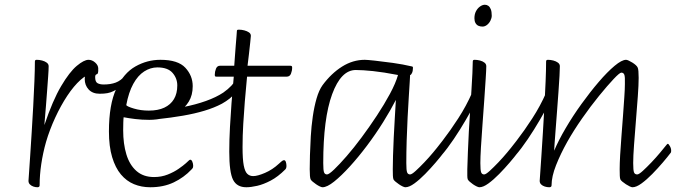

<svg xmlns="http://www.w3.org/2000/svg" viewBox="-20 -776 2848 809"><path d="M138 13Q129 13 120.5 10Q112 7 106 1Q100 -5 100 -14Q100 -15 102 -43Q104 -71 107 -117Q110 -163 113.5 -218Q117 -273 120 -329Q123 -385 125 -434Q127 -483 127 -516Q127 -520 128.5 -522Q130 -524 135 -524Q146 -524 157.5 -521Q169 -518 177 -512Q185 -506 185 -497Q185 -483 183 -455Q181 -427 178.5 -393.5Q176 -360 173.5 -328Q171 -296 169 -274.5Q167 -253 167 -249Q202 -353 237.5 -413Q273 -473 303.5 -498.5Q334 -524 353 -524Q368 -524 381 -512.5Q394 -501 394 -487Q394 -476 392 -470.5Q390 -465 372 -465Q348 -465 319.5 -439.5Q291 -414 263.5 -372.5Q236 -331 212.5 -280Q189 -229 174 -178Q161 -132 154 -85.5Q147 -39 147 5Q147 9 144.5 11Q142 13 138 13Z M400 -381Q370 -381 353.5 -399Q337 -417 337 -443Q337 -450 338 -457Q339 -464 341 -471Q346 -487 356.5 -496.5Q367 -506 377 -507Q394 -507 394 -480Q394 -464 387.5 -463Q381 -462 381 -451Q381 -431 391 -425.5Q401 -420 417 -420Q446 -420 467.5 -428Q489 -436 508 -458Q513 -464 515 -459.5Q517 -455 514 -445Q512 -436 505 -425Q498 -414 484 -406Q470 -398 458 -392Q446 -386 432.5 -383.5Q419 -381 400 -381Z M613 13Q576 13 544.5 0Q513 -13 489.5 -41Q466 -69 452.5 -114Q439 -159 439 -222Q439 -336 470 -402Q501 -468 550.5 -496Q600 -524 656 -524Q730 -524 761 -490.5Q792 -457 792 -413Q792 -375 775.5 -348Q759 -321 731.5 -304Q704 -287 672 -279Q640 -271 609 -271Q578 -271 549.5 -274.5Q521 -278 501 -282Q500 -277 499.5 -259Q499 -241 499 -227Q499 -170 512.5 -125.5Q526 -81 555 -55.5Q584 -30 629 -30Q660 -30 686.5 -40.5Q713 -51 733 -65Q753 -79 763 -88Q773 -97 776 -100Q779 -103 782 -103Q787 -103 790.5 -94.5Q794 -86 794 -77Q794 -73 793 -70Q792 -67 787 -62Q755 -28 712 -7.5Q669 13 613 13ZM512 -333Q516 -327 544.5 -318.5Q573 -310 607 -310Q646 -310 672.5 -322.5Q699 -335 713 -358.5Q727 -382 727 -416Q727 -446 707 -469Q687 -492 643 -492Q614 -492 587.5 -475Q561 -458 541.5 -422.5Q522 -387 512 -333Z M645 -274Q639 -274 637 -283Q635 -292 637.5 -302Q640 -312 645 -312Q701 -315 752.5 -325Q804 -335 847.5 -350.5Q891 -366 921 -386Q941 -400 955 -415Q969 -430 973 -446Q976 -456 982 -448.5Q988 -441 988.5 -424Q989 -407 973 -386Q963 -373 948 -361Q933 -349 915 -339Q883 -322 841.5 -309.5Q800 -297 750.5 -288.5Q701 -280 645 -274Z M1018 13Q978 13 962 -18.5Q946 -50 946 -137Q946 -187 949 -241Q952 -295 955.5 -341.5Q959 -388 962 -418.5Q965 -449 965 -453H892Q888 -453 886.5 -454.5Q885 -456 885 -461Q885 -474 890 -486.5Q895 -499 907 -499H967Q968 -511 969.5 -533.5Q971 -556 973 -580.5Q975 -605 976.5 -623Q978 -641 978 -644Q978 -648 979.5 -649.5Q981 -651 987 -651Q998 -651 1009.5 -648Q1021 -645 1029 -639.5Q1037 -634 1037 -625Q1037 -621 1034.5 -598.5Q1032 -576 1029 -548.5Q1026 -521 1023 -499H1203Q1207 -499 1209 -497.5Q1211 -496 1211 -491Q1211 -478 1206 -465.5Q1201 -453 1188 -453H1021Q1021 -449 1018 -420Q1015 -391 1011.5 -347.5Q1008 -304 1005 -254Q1002 -204 1002 -156Q1002 -105 1007 -79Q1012 -53 1022 -43.5Q1032 -34 1047 -34Q1065 -34 1096.5 -47.5Q1128 -61 1155 -86Q1167 -97 1170.5 -99Q1174 -101 1177 -101Q1182 -101 1184.5 -93.5Q1187 -86 1187 -77Q1187 -67 1182 -62Q1151 -31 1120.5 -15Q1090 1 1063.5 7Q1037 13 1018 13Z M1339 13Q1335 13 1327.5 9.5Q1320 6 1312 0.5Q1304 -5 1297.5 -10.5Q1291 -16 1289 -20Q1285 -28 1285 -63Q1285 -86 1286 -122.5Q1287 -159 1289.5 -201.5Q1292 -244 1298 -285.5Q1304 -327 1314 -361.5Q1324 -396 1339 -417Q1376 -467 1421.5 -495.5Q1467 -524 1517 -524Q1526 -524 1559 -520.5Q1592 -517 1635 -511Q1678 -505 1716 -496Q1717 -496 1718.5 -495Q1720 -494 1720 -490Q1720 -477 1716 -468.5Q1712 -460 1708 -460Q1708 -457 1706.5 -432.5Q1705 -408 1702.5 -368.5Q1700 -329 1697.5 -281Q1695 -233 1693.5 -183Q1692 -133 1692 -89Q1692 -58 1695.5 -49.5Q1699 -41 1708 -41Q1715 -41 1731.5 -56Q1748 -71 1768 -92Q1788 -113 1805 -133.5Q1822 -154 1830 -164Q1832 -166 1833.5 -168Q1835 -170 1837 -170Q1840 -170 1845.5 -160.5Q1851 -151 1851 -141Q1851 -138 1850.5 -135.5Q1850 -133 1848 -131Q1836 -115 1815.5 -91Q1795 -67 1771.5 -43Q1748 -19 1726 -3Q1704 13 1688 13Q1684 13 1676.5 9.5Q1669 6 1661 0.5Q1653 -5 1646.5 -10.5Q1640 -16 1638 -20Q1636 -25 1635.5 -35.5Q1635 -46 1635 -63Q1635 -85 1636 -120Q1637 -155 1639 -196Q1641 -237 1643.5 -278.5Q1646 -320 1648 -355Q1626 -312 1594.5 -261.5Q1563 -211 1526.5 -162.5Q1490 -114 1454 -74.5Q1418 -35 1388 -11Q1358 13 1339 13ZM1358 -41Q1366 -41 1388 -62Q1410 -83 1440.5 -118Q1471 -153 1504 -197.5Q1537 -242 1568 -289Q1599 -336 1623 -380.5Q1647 -425 1657 -460Q1595 -472 1551.5 -476.5Q1508 -481 1479 -481Q1417 -481 1379.5 -379Q1342 -277 1342 -89Q1342 -58 1345.5 -49.5Q1349 -41 1358 -41Z M1794 -82Q1787 -79 1783 -81Q1779 -83 1778.5 -88Q1778 -93 1781.5 -100.5Q1785 -108 1792 -116Q1812 -141 1844.5 -183Q1877 -225 1911 -277.5Q1945 -330 1969 -385Q1975 -397 1979.5 -388.5Q1984 -380 1985.5 -365Q1987 -350 1982 -341Q1966 -311 1942.5 -270.5Q1919 -230 1892 -190Q1865 -150 1839.5 -120.5Q1814 -91 1794 -82Z M2000 13Q1996 13 1988.5 9.5Q1981 6 1973 0.5Q1965 -5 1959 -10.5Q1953 -16 1951 -20Q1949 -25 1949 -35.5Q1949 -46 1949 -63Q1950 -95 1951.5 -136Q1953 -177 1955.5 -222Q1958 -267 1961 -311.5Q1964 -356 1966.5 -396.5Q1969 -437 1970.5 -468Q1972 -499 1972 -516Q1972 -520 1973.5 -522Q1975 -524 1980 -524Q1991 -524 2002.5 -521Q2014 -518 2021.5 -512Q2029 -506 2029 -497Q2029 -483 2026.5 -444.5Q2024 -406 2020.5 -355Q2017 -304 2013 -251.5Q2009 -199 2006.5 -155.5Q2004 -112 2004 -89Q2004 -58 2007.5 -49.5Q2011 -41 2020 -41Q2027 -41 2043.5 -56Q2060 -71 2080 -92Q2100 -113 2117 -133.5Q2134 -154 2142 -164Q2144 -166 2145.5 -168Q2147 -170 2149 -170Q2152 -170 2157.5 -160.5Q2163 -151 2163 -141Q2163 -138 2162.5 -135.5Q2162 -133 2160 -131Q2148 -115 2127.5 -91Q2107 -67 2083.5 -43Q2060 -19 2038 -3Q2016 13 2000 13ZM2013 -664Q2003 -664 1995.5 -667.5Q1988 -671 1983.5 -679Q1979 -687 1979 -699Q1979 -716 1985.5 -728.5Q1992 -741 2002.5 -748.5Q2013 -756 2023 -756Q2031 -756 2037.5 -751.5Q2044 -747 2048 -737Q2052 -727 2052 -710Q2052 -700 2046.5 -689Q2041 -678 2032 -671Q2023 -664 2013 -664Z M2106 -82Q2099 -79 2095 -81Q2091 -83 2090.5 -88Q2090 -93 2093.5 -100.5Q2097 -108 2104 -116Q2124 -141 2156.5 -183Q2189 -225 2223 -277.5Q2257 -330 2281 -385Q2287 -397 2291.5 -388.5Q2296 -380 2297.5 -365Q2299 -350 2294 -341Q2278 -311 2254.5 -270.5Q2231 -230 2204 -190Q2177 -150 2151.5 -120.5Q2126 -91 2106 -82Z M2294 13Q2285 13 2275.5 10Q2266 7 2260 1Q2254 -5 2254 -14Q2254 -15 2256 -43Q2258 -71 2261 -116.5Q2264 -162 2267.5 -217.5Q2271 -273 2274 -329Q2277 -385 2279 -434Q2281 -483 2281 -516Q2281 -520 2282.5 -522Q2284 -524 2289 -524Q2300 -524 2311.5 -521Q2323 -518 2331 -512Q2339 -506 2339 -497Q2339 -486 2337.5 -456Q2336 -426 2333 -387Q2330 -348 2327 -306Q2324 -264 2321 -227.5Q2318 -191 2316.5 -167.5Q2315 -144 2315 -141Q2333 -184 2363.5 -236Q2394 -288 2430.5 -338.5Q2467 -389 2503 -431Q2539 -473 2569.5 -498.5Q2600 -524 2618 -524Q2622 -524 2629.5 -520.5Q2637 -517 2645 -512Q2653 -507 2659 -501.5Q2665 -496 2667 -491Q2669 -487 2670 -476Q2671 -465 2671 -448Q2671 -419 2667.5 -370.5Q2664 -322 2659.5 -267.5Q2655 -213 2651.5 -165Q2648 -117 2648 -89Q2648 -58 2651.5 -49.5Q2655 -41 2665 -41Q2672 -41 2688.5 -56Q2705 -71 2725 -92Q2745 -113 2762 -133.5Q2779 -154 2787 -164Q2789 -166 2790.5 -168Q2792 -170 2794 -170Q2797 -170 2802.5 -160.5Q2808 -151 2808 -141Q2808 -138 2807.5 -135.5Q2807 -133 2805 -131Q2793 -115 2772.5 -91Q2752 -67 2728.5 -43Q2705 -19 2683 -3Q2661 13 2645 13Q2641 13 2633.5 9.5Q2626 6 2617.5 0.5Q2609 -5 2602.5 -10.5Q2596 -16 2594 -20Q2592 -25 2591.5 -35.5Q2591 -46 2591 -63Q2591 -86 2593 -122.5Q2595 -159 2598.5 -202Q2602 -245 2605 -287.5Q2608 -330 2610.5 -365.5Q2613 -401 2613 -422Q2614 -453 2610.5 -461.5Q2607 -470 2598 -470Q2591 -470 2565.5 -443Q2540 -416 2504.5 -372.5Q2469 -329 2433 -277.5Q2397 -226 2370 -178Q2342 -128 2323 -80Q2304 -32 2304 5Q2304 9 2301.5 11Q2299 13 2294 13Z"/></svg>

Font: Briem Hand Thin
Style: Regular
Weight: 100
Designer: Gunnlaugur SE Briem, Eben Sorkin
Foundry: Sorkin Type Co.
Version: Version 1.003